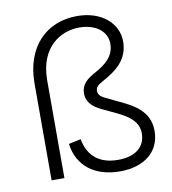

<svg xmlns="http://www.w3.org/2000/svg" viewBox="-82 -785 781 871"><g transform="rotate(-10 309.0 -350.0)"><path d="M402 14C514 14 587 -45 587 -140C587 -234 513 -270 437 -305L394 -326C372 -335 361 -348 361 -363C361 -378 369 -389 392 -401C460 -438 517 -480 517 -565C517 -647 444 -714 331 -714C188 -714 88 -614 88 -446V0H147V-450C147 -603 246 -661 331 -661C401 -661 458 -626 458 -564C458 -506 416 -474 369 -448C330 -427 301 -405 301 -361C301 -327 323 -299 369 -278L405 -261C466 -233 528 -204 528 -140C528 -75 480 -39 402 -39C323 -39 266 -75 250 -161L194 -149C208 -44 287 14 402 14Z"/></g></svg>

Font: Meta Space Light
Style: Regular
Weight: 300
Designer: Meta Pool / Florian Karsten
Foundry: Meta Pool / Florian Karsten
Version: Version 2.000;Glyphs 3.1.1 (3137)